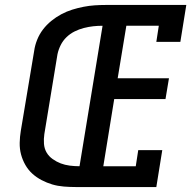

<svg xmlns="http://www.w3.org/2000/svg" viewBox="-20 -755 790 775"><path d="M287 0Q262 0 237.5 -2Q213 -4 191 -10.5Q169 -17 148 -28Q127 -39 110.5 -54Q94 -69 82.5 -89Q71 -109 65 -131.5Q59 -154 59.5 -178.5Q60 -203 64 -227L118 -550Q121 -572 130 -594.5Q139 -617 153.5 -636Q168 -655 187 -670.5Q206 -686 227.5 -697.5Q249 -709 271.5 -716Q294 -723 317 -727.5Q340 -732 362.5 -733.5Q385 -735 408 -735H732L708 -586H611L621 -651H490L455 -439H662L648 -355H441L397 -84H528L538 -149H635L611 0ZM301 -84 394 -651Q375 -651 356.5 -649Q338 -647 318.5 -642Q299 -637 281 -628Q263 -619 248.5 -605Q234 -591 225 -573Q216 -555 212 -536L159 -214Q156 -194 157.5 -174.5Q159 -155 168 -139.5Q177 -124 192.5 -113Q208 -102 225 -95.5Q242 -89 261.5 -86.5Q281 -84 301 -84Z"/></svg>

Font: Iosevka Etoile Medium
Style: Italic
Weight: 500
Italic angle: -9°
Designer: Belleve Invis
Foundry: Belleve Invis
Version: Version 22.1.2; ttfautohint (v1.8.4)